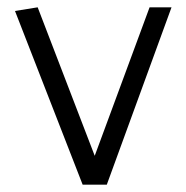

<svg xmlns="http://www.w3.org/2000/svg" viewBox="-20 -505 509 525"><path d="M206 0 21 -475 83 -485 239 -79 389 -485H449L272 0Z"/></svg>

Font: Palanquin Light
Style: Regular
Weight: 300
Designer: Pria Ravichandran
Version: Version 1.0.4